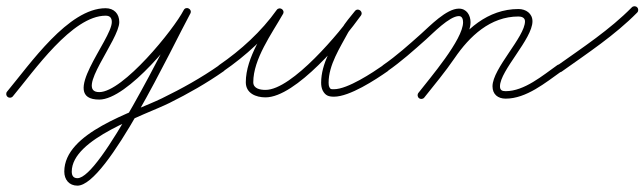

<svg xmlns="http://www.w3.org/2000/svg" viewBox="-22 -296 2071 617"><path d="M2.3 15.2C7.4 19.5 15 18.8 19.2 13.7C87 -67.6 209.9 -245.6 317.5 -245.6C331.1 -245.6 337.3 -238.7 337.3 -225.2C337.3 -168.5 163.9 24 297 24C387.3 24 552.7 -180.4 589.7 -252.5C593.3 -259.6 589.9 -265.8 584.6 -268.6C579.4 -271.4 572.2 -270.7 568.5 -263.7C515.3 -166.2 300.9 276.6 226.8 276.6C213.4 276.6 208.6 267.9 208.6 255.3C208.6 149.1 440.9 75.4 522.7 34.8C583 4.8 641.7 -28.5 696.9 -67.2C702.3 -71 703.6 -78.5 699.8 -83.9C696 -89.3 688.5 -90.6 683.1 -86.8C683.1 -86.8 683.1 -86.8 683.1 -86.8C624.7 -45.9 562.3 -11.2 498.3 20C405.3 65.4 184.6 129.6 184.6 255.3C184.6 281.2 200.1 300.6 226.8 300.6C322.5 300.6 531.1 -145.2 589.5 -252.3C593.3 -259.2 589.8 -265.5 584.5 -268.3C579.1 -271.2 571.9 -270.5 568.3 -263.5C536.5 -201.4 373 0 297 0C217.2 0 361.3 -167.9 361.3 -225.2C361.3 -251.9 344.3 -269.6 317.5 -269.6C197.6 -269.6 74.5 -90 0.8 -1.7C-3.5 3.4 -2.8 11 2.3 15.2Z M695.8 -67.1C695.8 -67.1 695.8 -67.1 695.8 -67.1C767.9 -116.7 835.9 -178.5 886.8 -250C891.2 -256.2 888 -262.8 882.8 -266.1C877.6 -269.4 870.3 -269.5 866.6 -262.9C827.7 -194.7 767.9 -111.7 767.9 -31.7C767.9 4 800.6 16.9 831.2 16.9C928.5 16.9 1084.7 -171.4 1137.8 -246C1142.3 -252.4 1139.9 -259 1135.2 -262.6C1130.5 -266.1 1123.5 -266.6 1118.6 -260.5C1103.9 -241.9 1087.3 -223.5 1075.6 -203C1075.6 -203 1075.5 -202.9 1075.5 -202.8C1075.5 -202.7 1075.4 -202.7 1075.4 -202.7C1047.1 -149.7 1010 -92 1010 -30.3C1010 -21.5 1011.3 -12.5 1015.3 -4.5C1015.3 -4.5 1015.4 -4.4 1015.4 -4.4C1015.5 -4.3 1015.5 -4.2 1015.5 -4.2C1023.9 11 1033.8 14.7 1051.4 14.7C1101.5 14.7 1184.3 -39.5 1223.9 -67.2C1229.3 -71 1230.6 -78.5 1226.8 -83.9C1223 -89.3 1215.5 -90.6 1210.1 -86.8C1210.1 -86.8 1210.1 -86.8 1210.1 -86.8C1175.4 -62.6 1095.1 -9.3 1051.4 -9.3C1041.3 -9.3 1040.3 -8.9 1036.5 -15.8C1036.5 -15.8 1036.5 -15.7 1036.6 -15.6C1036.6 -15.5 1036.7 -15.5 1036.7 -15.5C1034.4 -19.9 1034 -25.4 1034 -30.3C1034 -87.3 1070.4 -142.3 1096.6 -191.3C1096.6 -191.3 1096.5 -191.3 1096.5 -191.2C1096.5 -191.1 1096.4 -191 1096.4 -191C1107.5 -210.5 1123.4 -228 1137.4 -245.5C1142.2 -251.6 1139.7 -258.4 1134.8 -262.1C1129.9 -265.7 1122.7 -266.3 1118.2 -260C1071.2 -193.7 916.7 -7.1 831.2 -7.1C814.8 -7.1 791.9 -10.9 791.9 -31.7C791.9 -106.4 851 -187.1 887.4 -251.1C891.2 -257.7 888.3 -264 883.4 -267.1C878.6 -270.2 871.6 -270.1 867.2 -264C817.9 -194.7 752 -134.9 682.2 -86.9C676.7 -83.1 675.4 -75.7 679.1 -70.2C682.9 -64.7 690.3 -63.4 695.8 -67.1Z M1206.1 -70.2C1209.9 -64.7 1217.4 -63.4 1222.8 -67.1C1266.9 -97.7 1307 -133.6 1347 -169.2C1368.4 -188.2 1422.2 -244.3 1452.7 -244.3C1463.6 -244.3 1466.1 -233.3 1466.1 -224.4C1466.1 -168.9 1359.7 -45.2 1322.5 2.6C1318.5 7.9 1319.4 15.4 1324.6 19.5C1329.9 23.5 1337.4 22.6 1341.5 17.4C1383.2 -36.3 1490.1 -159.5 1490.1 -224.4C1490.1 -247 1477.7 -268.3 1452.7 -268.3C1412.5 -268.3 1359.1 -212.1 1331 -187.1C1291.7 -152.1 1252.5 -116.8 1209.2 -86.9C1203.7 -83.1 1202.4 -75.6 1206.1 -70.2ZM1341.4 17.5C1341.4 17.5 1341.4 17.5 1341.4 17.5C1374.6 -24.1 1408.8 -65.3 1438.9 -109.2C1487.1 -179.7 1553.7 -243 1644.2 -243C1654.3 -243 1665.1 -239.2 1665.1 -227.5C1665.1 -177.6 1560.7 -75.8 1560.7 -18.6C1560.7 7.1 1578 21 1603 21C1669.3 21 1731.1 -30.4 1782.9 -67.2C1788.3 -71 1789.6 -78.5 1785.8 -83.9C1782 -89.3 1774.5 -90.6 1769.1 -86.8C1721.9 -53.4 1662.9 -3 1603 -3C1591.2 -3 1584.7 -6.3 1584.7 -18.6C1584.7 -69.3 1689.1 -170.9 1689.1 -227.5C1689.1 -252.9 1667.8 -267 1644.2 -267C1545.3 -267 1472 -200.1 1419.1 -122.8C1389.4 -79.3 1355.4 -38.6 1322.6 2.5C1318.5 7.7 1319.3 15.3 1324.5 19.4C1329.7 23.5 1337.3 22.7 1341.4 17.5Z M1766.2 -68.7C1770.1 -63.3 1777.5 -62 1783 -65.9C1865.7 -124.7 1954.2 -183.1 2025.6 -255.6C2030.2 -260.3 2030.1 -267.9 2025.4 -272.6C2020.7 -277.2 2013.1 -277.1 2008.4 -272.4C2008.4 -272.4 2008.4 -272.4 2008.4 -272.4C1938.1 -200.9 1850.6 -143.4 1769 -85.4C1763.6 -81.6 1762.4 -74.1 1766.2 -68.7Z"/></svg>

Font: FRB American Cursive Guidelines Light
Style: Italic
Weight: 300
Italic angle: -25°
Version: Version 2.0;Modular Font Editor K font №1